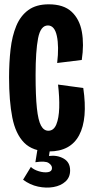

<svg xmlns="http://www.w3.org/2000/svg" viewBox="-20 -691 429 890"><path d="M207 11Q132 11 92 -29.5Q52 -70 37 -146.5Q22 -223 22 -332Q22 -401 29 -462.5Q36 -524 55.5 -571Q75 -618 111.5 -644.5Q148 -671 206 -671Q275 -671 312 -636.5Q349 -602 359.5 -543.5Q370 -485 359 -413L245 -399Q254 -476 243.5 -524.5Q233 -573 202 -573Q168 -573 156.5 -513.5Q145 -454 145 -344Q145 -246 151 -189.5Q157 -133 170 -109Q183 -85 204 -85Q229 -85 241 -114Q253 -143 254.5 -191.5Q256 -240 249 -299L366 -283Q387 -140 347 -64.5Q307 11 207 11ZM87 142 123 83Q137 96 160.5 103Q184 110 202.5 107Q221 104 221 88Q221 75 205.5 64.5Q190 54 144 61L155 -7H213L207 32Q245 27 275 44Q305 61 305 99Q305 131 283.5 150.5Q262 170 228 176Q194 182 156.5 174Q119 166 87 142Z"/></svg>

Font: Bricolage Grotesque 96pt Condensed SemiBold
Style: Regular
Weight: 600
Width: 3
Designer: Mathieu Triay
Foundry: Atelier Triay
Version: Version 1.001; ttfautohint (v1.8.4.7-5d5b);gftools[0.9.33.de